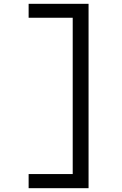

<svg xmlns="http://www.w3.org/2000/svg" viewBox="-20 -843 640 1006"><path d="M130 143V69H361V-750H130V-823H444V143Z"/></svg>

Font: Nova Nerd Font
Style: Regular
Weight: 400
Designer: Belleve Invis
Foundry: Belleve Invis
Version: Version 24.1.4; ttfautohint (v1.8.4);Nerd Fonts 3.1.1